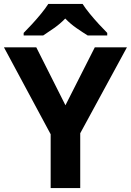

<svg xmlns="http://www.w3.org/2000/svg" viewBox="-20 -954 664 974"><path d="M312 -420 461 -714H624L387 -278V0H237V-273L0 -714H164ZM399 -934Q413 -912 435.5 -884.5Q458 -857 482 -831Q506 -805 524 -787V-774H425Q399 -790 368 -811.5Q337 -833 311 -860Q285 -833 255 -812Q225 -791 199 -774H100V-787Q119 -806 142.5 -831.5Q166 -857 188.5 -884.5Q211 -912 225 -934Z"/></svg>

Font: RS Noto Sans
Style: Bold
Weight: 700
Designer: Monotype Design Team
Foundry: Monotype Imaging Inc.
Version: Version 3.10